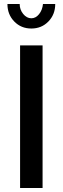

<svg xmlns="http://www.w3.org/2000/svg" viewBox="-20 -936 312 956"><path d="M80 0V-710H192V0ZM136 -845Q158 -845 174.5 -865.5Q191 -886 194 -916H255Q255 -864 221 -829Q187 -794 136 -794Q85 -794 51 -829Q17 -864 17 -916H78Q78 -888 95.5 -866.5Q113 -845 136 -845Z"/></svg>

Font: Raleway Thin SemiBold
Style: Regular
Weight: 600
Version: Version 4.026